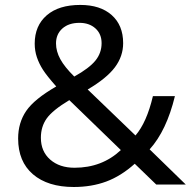

<svg xmlns="http://www.w3.org/2000/svg" viewBox="-20 -745 772 775"><path d="M53.2 -186Q53.2 -249.5 85.9 -297.4Q118.7 -345.2 207 -396Q169.4 -438.5 153.6 -463.1Q137.7 -487.8 128.9 -513.9Q120.1 -540 120.1 -568.8Q120.1 -641.1 168.5 -683.1Q216.8 -725.1 304.2 -725.1Q384.8 -725.1 430.9 -684.1Q477.1 -643.1 477.1 -570.8Q477.1 -517.6 443.6 -473.1Q410.2 -428.7 334 -383.8L526.9 -198.2Q572.3 -251 597.2 -356.9H686Q652.3 -217.8 584 -142.1L730 0H610.8L523.9 -84Q468.3 -34.2 408.9 -12.2Q349.6 9.8 277.8 9.8Q172.9 9.8 113 -41.5Q53.2 -92.8 53.2 -186ZM280.8 -67.9Q391.6 -67.9 467.8 -139.2L259.8 -340.8Q192.4 -300.3 168.7 -267.1Q145 -233.9 145 -189Q145 -133.8 182.6 -100.8Q220.2 -67.9 280.8 -67.9ZM206.1 -569.8Q206.1 -538.1 223.4 -506.3Q240.7 -474.6 279.8 -436Q340.3 -469.7 365.2 -500.5Q390.1 -531.2 390.1 -570.8Q390.1 -607.9 365.2 -630.4Q340.3 -652.8 300.8 -652.8Q257.3 -652.8 231.7 -629.9Q206.1 -606.9 206.1 -569.8Z"/></svg>

Font: NotoSans
Style: Regular
Weight: 400
Designer: Monotype Design team
Foundry: Monotype Imaging Inc.
Version: Version 1.04; ttfautohint (v1.4.1)